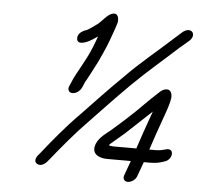

<svg xmlns="http://www.w3.org/2000/svg" viewBox="-49 -712 799 767"><g transform="rotate(5 350.0 -328.5)"><path d="M239.8 -330.5C254.3 -330.5 268.1 -341.1 274.9 -353.1L280.1 -364.3C282.7 -371.3 283.4 -373 286.4 -379.5C294.6 -392.3 299.2 -403.6 307.4 -417.8L317.8 -438L330.7 -462.5C342.4 -488.6 357 -517.9 368.7 -550L381.4 -585C386.3 -598.5 390 -609.2 394.4 -623.6C398.8 -639.2 396.3 -669.9 368.3 -659.3C349.6 -652.2 332.3 -627.2 318.1 -615.7C311.7 -610.5 281.4 -589.1 275.7 -586.9C265.8 -583.6 238.6 -574.2 239.5 -549.9C240.4 -525.4 268.4 -535.7 276.5 -538.3C290.3 -543.2 306.3 -553.9 322.1 -564.8L316.7 -550C306.3 -521.5 294.5 -493.4 281.8 -470.1L268.9 -445.9C256.3 -421.1 240.2 -396.9 229.3 -367.6C228.3 -365.4 227.2 -363 225 -358.3C218.1 -343.7 225.1 -330.5 239.8 -330.5ZM124.6 -36.1C144.1 -25.9 162.7 -46.9 170.4 -57.3C215.4 -112.9 262 -169.7 312 -220.5C361 -271.9 419.5 -333.8 469.5 -383.2C524.9 -438.1 588.8 -492.1 649.1 -547.4L686.8 -579.4C716.2 -606.3 689.9 -637.9 657.1 -612L619.5 -578.4C558 -522.1 495.1 -471.9 435.9 -410.7C385.4 -361.6 326.3 -298.8 277.4 -247.5C226.1 -196.2 175.8 -135.2 131.3 -79C127.5 -74.3 115.5 -63.4 115.5 -50.1C115.5 -43.4 119.4 -38.8 124.6 -36.1ZM402.6 -136.2C403.4 -137.3 405.4 -139.6 408.3 -142C428.9 -159.5 442.1 -170.7 464 -189.5C497 -220.9 532.2 -252.6 566.1 -285C564.7 -280.9 562.7 -275.2 560.8 -270C540.8 -215.2 529 -179.6 513.3 -132.5H420.2C414.8 -132.5 405.8 -134 402.6 -136.2ZM592.2 -132.5H565.3C580.7 -178.6 592.5 -214.4 612.8 -270C625.4 -304.7 632.7 -328.7 634.6 -344.4C636.3 -356.5 633.6 -383 607.5 -377.3C599.6 -375.6 591.5 -370.2 585.3 -364.1C564.3 -344.9 549.9 -331.1 529.4 -310.6C495.1 -275 443 -228 405.5 -195.8C391.8 -184 362.4 -165.6 350.6 -137.7C333 -95.6 368.8 -80.5 400.3 -80.5H495.8L474.5 -22C469.5 -8.2 476.3 3.5 490.7 3.5C504.2 3.5 521 -6.9 526.5 -22L547.8 -80.5H573.3C579 -80.5 583.9 -80.8 590.5 -81.5C596.7 -81.6 606.5 -83.2 616.5 -86.2L628.2 -90C663.5 -98.3 668.2 -150.3 630.6 -138.9L619.1 -136C612 -134.1 607.7 -133.5 605.6 -133.5H604.7C601.1 -133 595.8 -132.5 592.2 -132.5Z"/></g></svg>

Font: Take Off
Style: Moose
Weight: 400
Foundry: Cannot Into Space Fonts
Version: Version 0.89